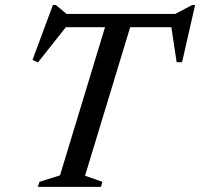

<svg xmlns="http://www.w3.org/2000/svg" viewBox="-20 -724 776 744"><path d="M377 -19.5 371 0H126.5L133 -19.5L212.5 -44.5L387 -618.5H235L127 -482L106 -492L185 -704.5H196.5L238 -670H659L724.5 -704.5H736L685.5 -483H664.5L644 -618.5H484.5L309.5 -43Z"/></svg>

Font: Newsreader Text Medium
Style: Italic
Weight: 500
Italic angle: -17°
Designer: Hugues Gentile
Foundry: Production Type
Version: Version 1.001